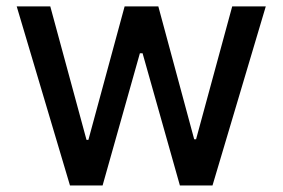

<svg xmlns="http://www.w3.org/2000/svg" viewBox="-20 -565 861 585"><path d="M292.6 0 406.2 -402.7H414.4L528.1 0H627.5L789.8 -545.5H687.5L577.4 -140.6H571.7L462.4 -545.5H359.7L249.3 -138.8H243.6L133.2 -545.5H30.9L193.2 0Z"/></svg>

Font: Inter 465
Style: Regular
Weight: 400
Designer: Rasmus Andersson
Foundry: rsms
Version: Version 3.019;Glyphs 3.1.2 (3151)